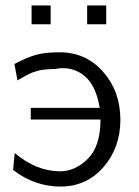

<svg xmlns="http://www.w3.org/2000/svg" viewBox="-20 -677 509 705"><path d="M96 -588V-657H166V-588ZM300 -588V-657H370V-588ZM28 -53 34 -115Q114 -48 201 -48Q256 -48 302.5 -94Q349 -140 349 -238H93V-281H346Q326 -407 233 -425Q206 -429 185 -424H186Q172 -424 160 -423Q148 -422 139 -421Q130 -420 119.5 -417Q109 -414 104 -412.5Q99 -411 88.5 -406Q78 -401 74.5 -399Q71 -397 59.5 -390.5Q48 -384 44 -382L33 -442Q80 -467 113.5 -476Q147 -485 199 -485Q296 -485 359 -413Q422 -341 422 -237Q422 -135 360 -63.5Q298 8 202 8Q107 8 28 -53Z"/></svg>

Font: Coval
Style: ExtraLight
Weight: 250
Foundry: Context Ltd
Version: Version 001.000